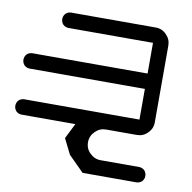

<svg xmlns="http://www.w3.org/2000/svg" viewBox="-698 -698 770 770"><g transform="rotate(10 -312.5 -312.5)"><path d="M-593.8 -187.5Q-606.4 -187.5 -616.2 -196.3Q-625 -206.1 -625 -218.8Q-625 -231.4 -616.2 -241.2Q-606.4 -250 -593.8 -250Q-437.5 -250 -125 -250Q-125 -273.4 -125 -343.8Q-125 -356.4 -116.2 -366.2Q-106.4 -375 -93.8 -375Q-81.1 -375 -71.3 -366.2Q-62.5 -356.4 -62.5 -343.8Q-62.5 -312.5 -62.5 -250Q-62.5 -223.6 -81.1 -206.1Q-98.6 -187.5 -125 -187.5Q-281.2 -187.5 -593.8 -187.5Z M-593.8 -187.5Q-606.4 -187.5 -616.2 -196.3Q-625 -206.1 -625 -218.8Q-625 -231.4 -616.2 -241.2Q-606.4 -250 -593.8 -250Q-437.5 -250 -125 -250Q-125 -273.4 -125 -343.8Q-125 -356.4 -116.2 -366.2Q-106.4 -375 -93.8 -375Q-81.1 -375 -71.3 -366.2Q-62.5 -356.4 -62.5 -343.8Q-62.5 -312.5 -62.5 -250Q-62.5 -223.6 -81.1 -206.1Q-98.6 -187.5 -125 -187.5Q-281.2 -187.5 -593.8 -187.5Z M-93.8 -312.5Q-106.4 -312.5 -116.2 -321.3Q-125 -331.1 -125 -343.8Q-125 -354.5 -125 -375Q-242.2 -375 -593.8 -375Q-606.4 -375 -616.2 -383.8Q-625 -393.6 -625 -406.2Q-625 -418.9 -616.2 -428.7Q-606.4 -437.5 -593.8 -437.5Q-437.5 -437.5 -125 -437.5Q-98.6 -437.5 -81.1 -418.9Q-62.5 -400.4 -62.5 -375Q-62.5 -364.3 -62.5 -343.8Q-62.5 -331.1 -71.3 -321.3Q-81.1 -312.5 -93.8 -312.5Z M-312.5 0Q-328.1 -15.6 -375 -62.5Q-382.8 -78.1 -406.2 -125Q-398.4 -140.6 -375 -187.5Q-429.7 -187.5 -593.8 -187.5Q-606.4 -187.5 -616.2 -196.3Q-625 -206.1 -625 -218.8Q-625 -231.4 -616.2 -241.2Q-606.4 -250 -593.8 -250Q-437.5 -250 -125 -250Q-125 -273.4 -125 -343.8Q-125 -356.4 -116.2 -366.2Q-106.4 -375 -93.8 -375Q-81.1 -375 -71.3 -366.2Q-62.5 -356.4 -62.5 -343.8Q-62.5 -312.5 -62.5 -250Q-62.5 -223.6 -81.1 -206.1Q-98.6 -187.5 -125 -187.5Q-167 -187.5 -250 -187.5Q-275.4 -187.5 -293.9 -168.9Q-312.5 -150.4 -312.5 -125Q-312.5 -98.6 -293.9 -81.1Q-275.4 -62.5 -250 -62.5Q-198.2 -62.5 -93.8 -62.5Q-81.1 -62.5 -71.3 -53.7Q-62.5 -43.9 -62.5 -31.2Q-62.5 -18.6 -71.3 -8.8Q-81.1 0 -93.8 0Q-167 0 -312.5 0Z M-93.8 -312.5Q-106.4 -312.5 -116.2 -321.3Q-125 -331.1 -125 -343.8Q-125 -417 -125 -562.5Q-210.9 -562.5 -468.8 -562.5Q-481.4 -562.5 -491.2 -571.3Q-500 -581.1 -500 -593.8Q-500 -606.4 -491.2 -616.2Q-481.4 -625 -468.8 -625Q-354.5 -625 -125 -625Q-98.6 -625 -81.1 -606.4Q-62.5 -587.9 -62.5 -562.5Q-62.5 -489.3 -62.5 -343.8Q-62.5 -331.1 -71.3 -321.3Q-81.1 -312.5 -93.8 -312.5Z M-343.8 -187.5Q-356.4 -187.5 -366.2 -196.3Q-375 -206.1 -375 -218.8Q-375 -231.4 -366.2 -241.2Q-356.4 -250 -343.8 -250Q-270.5 -250 -125 -250Q-125 -273.4 -125 -343.8Q-125 -356.4 -116.2 -366.2Q-106.4 -375 -93.8 -375Q-81.1 -375 -71.3 -366.2Q-62.5 -356.4 -62.5 -343.8Q-62.5 -312.5 -62.5 -250Q-62.5 -223.6 -81.1 -206.1Q-98.6 -187.5 -125 -187.5Q-198.2 -187.5 -343.8 -187.5Z M-93.8 -312.5Q-106.4 -312.5 -116.2 -321.3Q-125 -331.1 -125 -343.8Q-125 -417 -125 -562.5Q-210.9 -562.5 -468.8 -562.5Q-481.4 -562.5 -491.2 -571.3Q-500 -581.1 -500 -593.8Q-500 -606.4 -491.2 -616.2Q-481.4 -625 -468.8 -625Q-354.5 -625 -125 -625Q-98.6 -625 -81.1 -606.4Q-62.5 -587.9 -62.5 -562.5Q-62.5 -489.3 -62.5 -343.8Q-62.5 -331.1 -71.3 -321.3Q-81.1 -312.5 -93.8 -312.5Z"/></g></svg>

Font: conwrite
Style: Regular
Weight: 400
Designer: Willllllliam
Version: 1.0